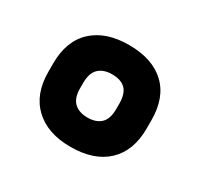

<svg xmlns="http://www.w3.org/2000/svg" viewBox="-81 -794 537 516"><g transform="rotate(30 187.5 -536.0)"><path d="M187 -378Q116 -378 75.5 -416Q35 -454 35 -523V-549Q35 -619 75.5 -656.5Q116 -694 187 -694Q260 -694 300 -656.5Q340 -619 340 -549V-523Q340 -454 300 -416Q260 -378 187 -378ZM187 -469Q214 -469 228.5 -483Q243 -497 243 -527V-544Q243 -575 229 -589Q215 -603 187 -603Q161 -603 146 -589Q131 -575 131 -544V-527Q131 -497 146 -483Q161 -469 187 -469Z"/></g></svg>

Font: Sofia Sans Semi Condensed ExtraBold
Style: Regular
Weight: 800
Designer: Botio Nikoltchev, Ani Petrova
Foundry: lettersoup
Version: Version 4.100